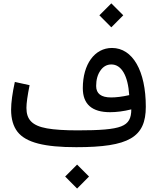

<svg xmlns="http://www.w3.org/2000/svg" viewBox="-20 -867 928 1131"><path d="M635.7 -706.1 706.1 -776.9 635.7 -847.2 565.4 -776.9ZM753.4 -222.7C753.4 -171.4 738.8 -140.1 693.8 -122.6C648.9 -105 568.4 -99.1 437 -99.1C360.4 -99.1 300.3 -103 256.8 -110.8C168.9 -126.5 135.7 -163.1 135.7 -231.4C135.7 -259.8 142.1 -304.2 154.3 -365.2L67.4 -384.3C53.2 -319.3 45.4 -263.2 45.4 -220.7C45.4 -166.5 58.1 -123 83 -90.8C133.3 -26.4 243.2 0 429.2 0C740.2 0 838.9 -58.6 838.9 -238.3C838.9 -449.7 761.7 -584.5 639.6 -584.5C537.6 -584.5 467.8 -488.8 467.8 -347.7C467.8 -253.4 521.5 -206.1 628.4 -206.1C665 -206.1 709 -211.4 753.4 -222.7ZM741.2 -306.6C700.2 -297.4 664.6 -293 634.3 -293C575.7 -293 546.4 -315.4 546.4 -360.4C546.4 -397 554.7 -427.7 571.8 -451.7C588.4 -475.6 609.9 -487.3 636.2 -487.3C695.3 -487.3 733.9 -421.4 741.2 -306.6ZM434.1 243.7 504.4 172.9 434.1 102.5 363.8 172.9Z"/></svg>

Font: Estedad Medium
Style: Regular
Weight: 500
Designer: Amin Abedi
Version: Version 7.3